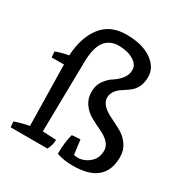

<svg xmlns="http://www.w3.org/2000/svg" viewBox="-174 -888 1000 1040"><g transform="rotate(30 326.0 -368.5)"><path d="M537 -608Q537 -539 489 -503Q469 -488 448 -475Q400 -444 400 -401Q400 -353 478 -316Q511 -300 543.5 -282Q576 -264 599 -232Q622 -200 622 -156Q622 12 423 12Q365 12 321 -4Q321 -76 336 -129L388 -133L400 -43Q407 -39 423 -39Q463 -39 496.5 -67Q530 -95 530 -144Q530 -195 452 -231Q420 -246 388 -263.5Q356 -281 333.5 -312.5Q311 -344 311 -386Q311 -428 332 -457Q353 -486 377.5 -501Q402 -516 423 -541Q444 -566 444 -599Q444 -632 407 -654Q370 -676 314.5 -676Q259 -676 228.5 -635.5Q198 -595 197 -502Q194 -355 190 -68L275 -64Q275 -32 258 0H28L25 -35Q71 -51 115 -59Q111 -310 108 -439H31L28 -474Q40 -480 66.5 -487Q93 -494 108 -496Q114 -611 167.5 -680Q221 -749 321 -749Q421 -749 479 -708.5Q537 -668 537 -608Z"/></g></svg>

Font: Inika
Style: Regular
Weight: 400
Designer: Constanza Artigas Preller
Foundry: Constanza Artigas Preller
Version: Version 1.001